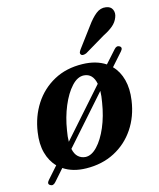

<svg xmlns="http://www.w3.org/2000/svg" viewBox="-111 -770 741 894"><g transform="rotate(-15 259.5 -323.0)"><path d="M20 42Q6 34 20.5 17.5L71 -39.5Q42.5 -68.5 30.8 -112Q19 -155.5 27.5 -211Q38 -284 75.2 -341.8Q112.5 -399.5 172.5 -432.2Q232.5 -465 311 -463Q376 -461.5 420.5 -432L473 -490.5Q486 -506 499.5 -498Q513 -489.5 499.5 -474L444.5 -412Q473 -383 484.5 -339.2Q496 -295.5 488 -240.5Q477.5 -165.5 439 -108.2Q400.5 -51 340 -19.5Q279.5 12 203 10.5Q139 9.5 95 -20L46.5 35Q33 50.5 20 42ZM161.5 -183.5Q156 -154 156 -130L356 -356Q346 -407.5 303.5 -410.5Q273 -412.5 244 -381Q215 -349.5 193 -297Q171 -244.5 161.5 -183.5ZM213 -41.5Q242 -40 270.5 -70Q299 -100 321 -151.5Q343 -203 353 -266.5Q358.5 -296.5 359 -321L159 -95Q164.5 -68.5 178.8 -55.8Q193 -43 213 -41.5ZM391.5 -627Q414 -658.5 436.5 -676.5Q459 -694.5 484.5 -690.5Q507.5 -687.5 515 -670.2Q522.5 -653 514.5 -633.5Q506.5 -612 488.2 -596.5Q470 -581 441 -566.5L341 -507Q333 -503.5 325.5 -503.5Q318 -503.5 315 -508.5Q311 -514 314 -520.8Q317 -527.5 322.5 -534.5Z"/></g></svg>

Font: Fraunces 72pt Soft SemiBold
Style: Italic
Weight: 600
Italic angle: -16°
Version: Version 1.000;[b76b70a41]